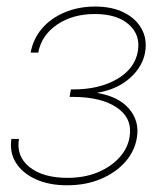

<svg xmlns="http://www.w3.org/2000/svg" viewBox="-20 -550 483 578"><path d="M181.6 7.8Q127.9 7.8 87.9 -10.3Q47.9 -28.3 28.1 -59.8Q8.3 -91.3 14.2 -131.8H37.1Q28.3 -79.6 68.8 -47.1Q109.4 -14.6 183.1 -14.6Q233.9 -14.6 273.7 -31Q313.5 -47.4 339.1 -75.4Q364.7 -103.5 370.1 -137.7Q379.4 -193.8 332 -226.1Q284.7 -258.3 198.7 -258.3H189.5L193.4 -280.8H200.7Q278.8 -280.8 332.5 -312Q386.2 -343.3 395 -396Q403.3 -444.8 367.9 -476.3Q332.5 -507.8 265.6 -507.8Q198.2 -507.8 151.4 -475.6Q104.5 -443.4 95.2 -391.6H72.3Q79.6 -432.6 106.2 -463.9Q132.8 -495.1 174.6 -512.7Q216.3 -530.3 266.6 -530.3Q317.4 -530.3 353.3 -512.2Q389.2 -494.1 406.2 -463.4Q423.3 -432.6 417 -393.6Q409.7 -349.6 371.6 -315.4Q333.5 -281.2 274.4 -271L272.9 -270Q336.4 -259.8 368.4 -222.7Q400.4 -185.5 392.1 -135.7Q385.7 -95.2 357.2 -62.7Q328.6 -30.3 283.4 -11.2Q238.3 7.8 181.6 7.8Z"/></svg>

Font: Inter 28pt Thin
Style: Italic
Weight: 250
Italic angle: -9.3988°
Designer: Rasmus Andersson
Foundry: rsms
Version: Version 4.001;git-66647c0bb